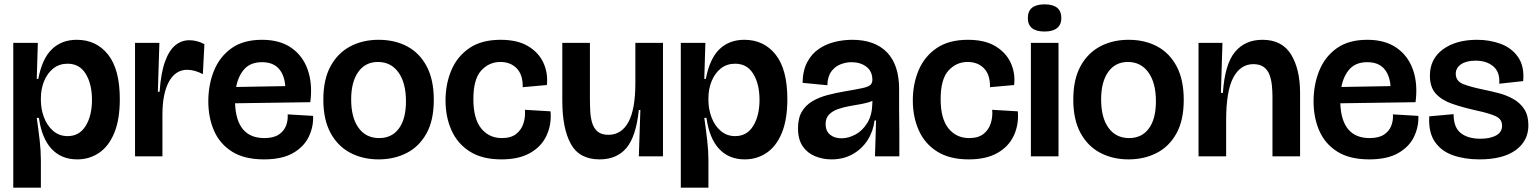

<svg xmlns="http://www.w3.org/2000/svg" viewBox="-20 -719 7069 883"><path d="M41 144V-314V-522H154L149 -356H156Q174 -450 219 -493Q264 -536 333 -536Q423 -536 477 -468Q531 -400 531 -263Q531 -169 505.5 -107.5Q480 -46 435.5 -16Q391 14 335 14Q262 14 217 -34.5Q172 -83 159 -177H149Q157 -121 162.5 -73Q168 -25 168 16V144ZM291 -93Q345 -93 374 -140Q403 -187 403 -260Q403 -332 374.5 -379Q346 -426 291 -426Q253 -426 225.5 -404.5Q198 -383 183 -346.5Q168 -310 168 -267V-258Q168 -218 182 -180Q196 -142 224 -117.5Q252 -93 291 -93Z M601 0V-266V-522H713L706 -297H714Q720 -384 739 -436Q758 -488 786.5 -511Q815 -534 851 -534Q886 -534 920 -516L913 -378Q875 -398 841 -398Q787 -398 757 -343.5Q727 -289 727 -191V0Z M1194 14Q1104 14 1047.5 -21.5Q991 -57 964.5 -117.5Q938 -178 938 -253Q938 -329 964 -393.5Q990 -458 1044.5 -497Q1099 -536 1185 -536Q1267 -536 1320 -499Q1373 -462 1395.5 -397.5Q1418 -333 1407 -249L1061 -244Q1067 -84 1196 -84Q1238 -84 1262 -100Q1286 -116 1295.5 -141Q1305 -166 1303 -193L1420 -186Q1422 -136 1400 -90Q1378 -44 1327.5 -15Q1277 14 1194 14ZM1185 -433Q1133 -433 1104.5 -402Q1076 -371 1066 -319L1292 -323Q1288 -375 1261.5 -404Q1235 -433 1185 -433Z M1721 14Q1648 14 1590.5 -16.5Q1533 -47 1500 -108Q1467 -169 1467 -261Q1467 -354 1500.5 -415Q1534 -476 1591.5 -506Q1649 -536 1721 -536Q1796 -536 1853 -505.5Q1910 -475 1942.5 -413.5Q1975 -352 1975 -260Q1975 -166 1941.5 -105.5Q1908 -45 1850.5 -15.5Q1793 14 1721 14ZM1724 -84Q1782 -84 1814.5 -128Q1847 -172 1847 -253Q1847 -338 1812.5 -386Q1778 -434 1718 -434Q1660 -434 1627.5 -388Q1595 -342 1595 -262Q1595 -178 1629 -131Q1663 -84 1724 -84Z M2286 14Q2198 14 2141 -22Q2084 -58 2056.5 -119.5Q2029 -181 2029 -257Q2029 -333 2056 -396.5Q2083 -460 2139 -498Q2195 -536 2282 -536Q2360 -536 2409 -506.5Q2458 -477 2479.5 -429.5Q2501 -382 2495 -328L2384 -318Q2385 -375 2356.5 -404.5Q2328 -434 2281 -434Q2229 -434 2193 -394.5Q2157 -355 2157 -263Q2157 -173 2193 -128.5Q2229 -84 2288 -84Q2330 -84 2354 -103Q2378 -122 2387.5 -152Q2397 -182 2394 -214L2512 -207Q2517 -147 2494 -96.5Q2471 -46 2419 -16Q2367 14 2286 14Z M2738 14Q2644 14 2605 -57.5Q2566 -129 2566 -256V-522H2693V-266Q2693 -237 2694.5 -207.5Q2696 -178 2703.5 -153.5Q2711 -129 2728.5 -114Q2746 -99 2778 -99Q2838 -99 2870 -157.5Q2902 -216 2902 -337V-522H3029V-251V0H2918L2925 -213H2918Q2905 -90 2860.5 -38Q2816 14 2738 14Z M3111 144V-314V-522H3224L3219 -356H3226Q3244 -450 3289 -493Q3334 -536 3403 -536Q3493 -536 3547 -468Q3601 -400 3601 -263Q3601 -169 3575.5 -107.5Q3550 -46 3505.5 -16Q3461 14 3405 14Q3332 14 3287 -34.5Q3242 -83 3229 -177H3219Q3227 -121 3232.5 -73Q3238 -25 3238 16V144ZM3361 -93Q3415 -93 3444 -140Q3473 -187 3473 -260Q3473 -332 3444.5 -379Q3416 -426 3361 -426Q3323 -426 3295.5 -404.5Q3268 -383 3253 -346.5Q3238 -310 3238 -267V-258Q3238 -218 3252 -180Q3266 -142 3294 -117.5Q3322 -93 3361 -93Z M3804 14Q3764 14 3728.5 -0.5Q3693 -15 3671.5 -46.5Q3650 -78 3650 -129Q3650 -176 3668 -206Q3686 -236 3717 -254Q3748 -272 3786.5 -282Q3825 -292 3866 -299Q3920 -308 3947 -314Q3974 -320 3983 -328.5Q3992 -337 3992 -352Q3992 -391 3964.5 -412Q3937 -433 3896 -433Q3870 -433 3845 -423Q3820 -413 3803 -390Q3786 -367 3785 -327L3671 -338Q3672 -395 3692.5 -433.5Q3713 -472 3746.5 -494.5Q3780 -517 3820 -526.5Q3860 -536 3899 -536Q4003 -536 4059 -478.5Q4115 -421 4115 -309V-213Q4116 -160 4116 -106.5Q4116 -53 4116 0H4004Q4005 -41 4006.5 -81Q4008 -121 4009 -165H4002Q3996 -115 3970 -74.5Q3944 -34 3901.5 -10Q3859 14 3804 14ZM3850 -83Q3882 -83 3914.5 -100.5Q3947 -118 3969 -154Q3991 -190 3992 -246V-255Q3971 -246 3943.5 -241Q3916 -236 3887 -231Q3858 -226 3833 -217Q3808 -208 3792.5 -192Q3777 -176 3777 -148Q3777 -117 3797 -100Q3817 -83 3850 -83Z M4435 14Q4347 14 4290 -22Q4233 -58 4205.5 -119.5Q4178 -181 4178 -257Q4178 -333 4205 -396.5Q4232 -460 4288 -498Q4344 -536 4431 -536Q4509 -536 4558 -506.5Q4607 -477 4628.5 -429.5Q4650 -382 4644 -328L4533 -318Q4534 -375 4505.5 -404.5Q4477 -434 4430 -434Q4378 -434 4342 -394.5Q4306 -355 4306 -263Q4306 -173 4342 -128.5Q4378 -84 4437 -84Q4479 -84 4503 -103Q4527 -122 4536.5 -152Q4546 -182 4543 -214L4661 -207Q4666 -147 4643 -96.5Q4620 -46 4568 -16Q4516 14 4435 14Z M4721 0V-522H4848V0ZM4784 -574Q4707 -574 4707 -636Q4707 -699 4784 -699Q4861 -699 4861 -636Q4861 -606 4841.5 -590Q4822 -574 4784 -574Z M5170 14Q5097 14 5039.5 -16.5Q4982 -47 4949 -108Q4916 -169 4916 -261Q4916 -354 4949.5 -415Q4983 -476 5040.5 -506Q5098 -536 5170 -536Q5245 -536 5302 -505.5Q5359 -475 5391.5 -413.5Q5424 -352 5424 -260Q5424 -166 5390.5 -105.5Q5357 -45 5299.5 -15.5Q5242 14 5170 14ZM5173 -84Q5231 -84 5263.5 -128Q5296 -172 5296 -253Q5296 -338 5261.5 -386Q5227 -434 5167 -434Q5109 -434 5076.5 -388Q5044 -342 5044 -262Q5044 -178 5078 -131Q5112 -84 5173 -84Z M5492 0V-272V-522H5602L5595 -292H5604Q5613 -424 5659.5 -480Q5706 -536 5786 -536Q5876 -536 5917.5 -468.5Q5959 -401 5959 -291V0H5832V-275Q5832 -299 5829.5 -325Q5827 -351 5819 -373.5Q5811 -396 5793 -410Q5775 -424 5744 -424Q5685 -424 5652 -362.5Q5619 -301 5619 -166V0Z M6277 14Q6187 14 6130.5 -21.5Q6074 -57 6047.5 -117.5Q6021 -178 6021 -253Q6021 -329 6047 -393.5Q6073 -458 6127.5 -497Q6182 -536 6268 -536Q6350 -536 6403 -499Q6456 -462 6478.5 -397.5Q6501 -333 6490 -249L6144 -244Q6150 -84 6279 -84Q6321 -84 6345 -100Q6369 -116 6378.5 -141Q6388 -166 6386 -193L6503 -186Q6505 -136 6483 -90Q6461 -44 6410.5 -15Q6360 14 6277 14ZM6268 -433Q6216 -433 6187.5 -402Q6159 -371 6149 -319L6375 -323Q6371 -375 6344.5 -404Q6318 -433 6268 -433Z M6784 14Q6716 14 6662 -5Q6608 -24 6578.5 -67.5Q6549 -111 6553 -184L6665 -194Q6665 -133 6698 -107Q6731 -81 6788 -81Q6833 -81 6860.5 -96Q6888 -111 6888 -141Q6888 -171 6859 -184.5Q6830 -198 6769 -211Q6707 -225 6659 -241.5Q6611 -258 6583.5 -288Q6556 -318 6556 -371Q6556 -448 6616 -492Q6676 -536 6773 -536Q6832 -536 6882.5 -517Q6933 -498 6962 -456Q6991 -414 6985 -346L6875 -334Q6879 -387 6848 -413.5Q6817 -440 6766 -440Q6724 -440 6699.5 -423.5Q6675 -407 6675 -380Q6675 -346 6709 -332.5Q6743 -319 6802 -307Q6836 -300 6872.5 -290.5Q6909 -281 6940 -263.5Q6971 -246 6990 -217Q7009 -188 7009 -143Q7009 -71 6950.5 -28.5Q6892 14 6784 14Z"/></svg>

Font: Bricolage Grotesque 48pt SemiBold
Style: Regular
Weight: 600
Designer: Mathieu Triay
Foundry: Atelier Triay
Version: Version 1.000; ttfautohint (v1.8.4.7-5d5b);gftools[0.9.32]